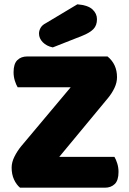

<svg xmlns="http://www.w3.org/2000/svg" viewBox="-20 -871 600 891"><path d="M308 -466H62Q55 -477 49 -496Q43 -515 43 -536Q43 -575 60.5 -592Q78 -609 106 -609H479Q523 -573 523 -513Q523 -488 511.5 -463.5Q500 -439 482 -417L255 -143H511Q518 -132 524 -113Q530 -94 530 -73Q530 -34 512.5 -17Q495 0 467 0H73Q56 -14 45 -38Q34 -62 34 -93Q34 -118 47 -144Q60 -170 78 -192ZM339 -851Q388 -847 409 -827.5Q430 -808 430 -782Q430 -753 413.5 -736Q397 -719 362 -705L225 -651Q196 -657 178.5 -675Q161 -693 161 -715Q161 -729 168.5 -742Q176 -755 192 -763Z"/></svg>

Font: Baloo Da
Style: Regular
Weight: 400
Designer: Noopur Datye and Ek Type
Foundry: Ek Type
Version: Version 1.443;PS 1.000;hotconv 16.6.51;makeotf.lib2.5.65220;